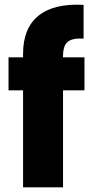

<svg xmlns="http://www.w3.org/2000/svg" viewBox="-20 -804 400 824"><path d="M79 0V-573.6Q79 -682.9 145 -736.4Q211.1 -790 338.7 -783.1V-638.4Q289.9 -641.1 270.2 -624.2Q250.5 -607.4 250.5 -563.1V0ZM16.6 -416.3V-557.9H342.5V-416.3Z"/></svg>

Font: Poppins Variable
Style: Regular
Weight: 100
Designer: Jonny Pinhorn
Foundry: Indian Type Foundry
Version: Version 6.000